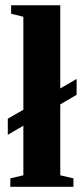

<svg xmlns="http://www.w3.org/2000/svg" viewBox="-20 -714 318 734"><path d="M9.8 -260.3 69.3 -294.4V-649.9L22.5 -661.6V-693.8H210.4V-376L272.9 -412.1V-351.6L210.4 -314.9V-43.9L260.7 -32.2V0H19.5V-32.2L69.3 -43.9V-233.4L9.8 -198.7Z"/></svg>

Font: Liberation Serif
Style: Bold
Weight: 700
Designer: Steve Matteson
Foundry: Ascender Corporation
Version: Version 2.1.5